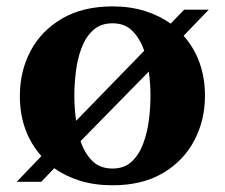

<svg xmlns="http://www.w3.org/2000/svg" viewBox="-20 -554 686 585"><path d="M323 10.5Q268.5 10.5 224 -3.2Q179.5 -17 145.5 -41.5L105.5 0H31L106 -78.5Q40.5 -152.5 40.5 -262Q40.5 -337 73.2 -398.8Q106 -460.5 169.2 -497.5Q232.5 -534.5 323 -534.5Q377 -534.5 421.5 -520.5Q466 -506.5 500 -482L541 -524.5H616L539.5 -445Q604.5 -371 604.5 -262Q604.5 -187.5 571.8 -125.5Q539 -63.5 476.2 -26.5Q413.5 10.5 323 10.5ZM212 -186 419.5 -399.5Q407 -435.5 384 -459.2Q361 -483 323 -483Q286.5 -483 263.5 -461.8Q240.5 -440.5 228 -406.8Q215.5 -373 211 -334.5Q206.5 -296 206.5 -262Q206.5 -244.5 207.8 -225Q209 -205.5 212 -186ZM323 -40.5Q359 -40.5 381.5 -61.8Q404 -83 416.5 -117Q429 -151 433.8 -189.2Q438.5 -227.5 438.5 -262Q438.5 -279.5 437.2 -298.5Q436 -317.5 433.5 -336L225.5 -124Q237 -88.5 260.5 -64.5Q284 -40.5 323 -40.5Z"/></svg>

Font: Libre Caslon Text
Style: Bold
Weight: 700
Designer: Pablo Impallari, Rodrigo Fuenzalida, Katja Schimmel
Foundry: Pablo Impallari, Rodrigo Fuenzalida
Version: Version 2.000